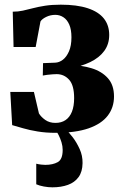

<svg xmlns="http://www.w3.org/2000/svg" viewBox="-20 -558 531 821"><path d="M217.5 10Q176 10 141 4.2Q106 -1.5 78.8 -9.5Q51.5 -17.5 32 -23L24 -165H125L146.5 -73Q155.5 -58 173.5 -45.2Q191.5 -32.5 217 -32.5Q242.5 -32.5 260.2 -44.5Q278 -56.5 287.5 -80.2Q297 -104 297 -138.5Q297 -193.5 275.5 -217.2Q254 -241 222 -241Q216 -241 204.5 -240.2Q193 -239.5 181.5 -238Q170 -236.5 163 -235L164 -288L215.5 -290Q233 -290.5 248.8 -302.5Q264.5 -314.5 275 -338.5Q285.5 -362.5 285.5 -398.5Q285.5 -431.5 276.2 -452.8Q267 -474 251.2 -484.2Q235.5 -494.5 216.5 -494.5Q195.5 -494.5 177.2 -485.5Q159 -476.5 153 -466L132.5 -357H38L34.5 -508Q57 -508 77.8 -512.5Q98.5 -517 121.2 -523Q144 -529 172.8 -533.5Q201.5 -538 240 -538Q309 -538 355.2 -522.8Q401.5 -507.5 424.2 -478.8Q447 -450 447 -408.5Q447 -369.5 426 -340.5Q405 -311.5 365.8 -292.5Q326.5 -273.5 271.5 -264L276.5 -280Q328 -279.5 371.5 -266.2Q415 -253 441.2 -223.8Q467.5 -194.5 467.5 -145.5Q467.5 -98.5 440.8 -63.5Q414 -28.5 358.8 -9.2Q303.5 10 217.5 10ZM204 243Q186.5 243 167.5 239.5Q148.5 236 135 230V142Q144.5 144.5 155.8 145.8Q167 147 173.5 147Q206 147 227 135.2Q248 123.5 248 83Q248 67 243 50.5Q238 34 230.8 19.8Q223.5 5.5 216.5 -2.5L245.5 -6.5L262.5 -2.5Q274.5 7.5 291 29Q307.5 50.5 320.5 79Q333.5 107.5 333 139.5Q332.5 176.5 316 199.2Q299.5 222 270.5 232.5Q241.5 243 204 243Z"/></svg>

Font: Merriweather 96pt ExtraBold
Style: Regular
Weight: 800
Version: Version 2.100